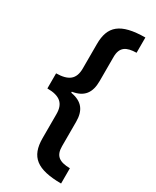

<svg xmlns="http://www.w3.org/2000/svg" viewBox="-222 -779 816 1002"><g transform="rotate(30 185.5 -278.0)"><path d="M337 162V70C272 69 244 48 244 -9V-156C244 -224 216 -263 146 -275V-281C215 -292 244 -331 244 -402V-547C244 -607 277 -625 337 -626V-718C187 -717 135 -669 135 -562V-415C135 -349 100 -324 27 -323V-232C103 -232 135 -203 135 -140V5C135 118 192 161 337 162Z"/></g></svg>

Font: Noto Sans Thai Cond SemBd
Style: Regular
Weight: 600
Width: 3
Designer: Monotype Design Team
Foundry: Monotype Imaging Inc.
Version: Version 2.002